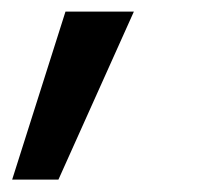

<svg xmlns="http://www.w3.org/2000/svg" viewBox="-37 -124 351 322"><path d="M-16.6 177.2 72.8 -104.5H187.5L61 177.2Z"/></svg>

Font: Inter 16pt Medium
Style: Italic
Weight: 500
Italic angle: -9.3988°
Version: Version 4.001;git-66647c0bb